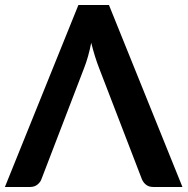

<svg xmlns="http://www.w3.org/2000/svg" viewBox="-26 -743 746 763"><path d="M699 0H583Q565.5 0 554.5 -8.8Q543.5 -17.5 538 -30.5L368 -472Q359.5 -493.5 351.5 -519.2Q343.5 -545 336.5 -573Q331 -545 323.8 -519.2Q316.5 -493.5 308 -472L138.5 -30.5Q134.5 -19 122.8 -9.5Q111 0 94 0H-6.5L285.5 -723H407Z"/></svg>

Font: Lato
Style: Bold
Weight: 700
Designer: Lukasz Dziedzic
Foundry: tyPoland Lukasz Dziedzic
Version: Version 2.007; 2014-02-27